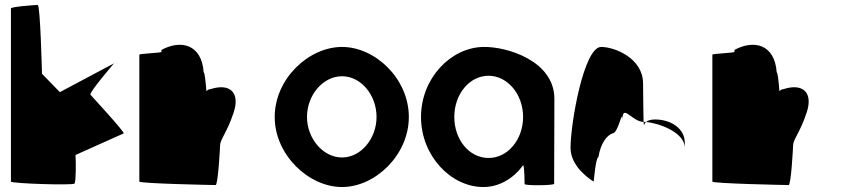

<svg xmlns="http://www.w3.org/2000/svg" viewBox="-20 -745 3412 773"><path d="M24 -14C24 -6 274 2 280 -6C286 -13 286 -91 284 -121L478 -208C483 -213 350 -357 344 -364C338 -372 439 -490 439 -490L221 -374L149 -448C149 -456 142 -725 132 -725C121 -725 24 -718 24 -711Z M541 -14C541 -6 838 0 848 0C858 0 866 -152 866 -159C866 -184 893 -209 920 -290C948 -371 907 -412 827 -386C821 -386 816 -383 811 -378C808 -416 804 -454 800 -454C792 -568 707 -586 630 -544V-536C629 -532 541 -529 541 -525Z M1086 -274C1086 -121 1223 8 1357 8C1491 8 1626 -121 1626 -274C1626 -428 1491 -556 1357 -556C1223 -556 1086 -428 1086 -274ZM1216 -274C1216 -362 1280 -438 1357 -438C1434 -438 1496 -362 1496 -274C1496 -188 1434 -111 1357 -111C1280 -111 1216 -188 1216 -274Z M1675 -274C1675 -118 1795 8 1926 8C1991 8 2049 -28 2086 -80C2092 -76 2092 -4 2092 -4C2092 3 2211 2 2211 -5L2212 -347C2212 -500 2021 -558 1926 -556C1795 -554 1675 -430 1675 -274ZM1809 -274C1809 -366 1870 -440 1947 -440C2023 -440 2086 -366 2086 -274C2086 -184 2025 -109 1947 -109C1868 -109 1809 -184 1809 -274Z M2277 -149C2277 -68 2370 -14 2370 -14C2370 -6 2378 -112 2389 -112C2399 -171 2424 -200 2446 -208C2470 -208 2486 -314 2486 -261C2486 -331 2522 -256 2571 -254C2571 -281 2569 -346 2569 -409C2569 -510 2456 -556 2400 -556C2331 -556 2277 -250 2277 -149ZM2571 -254C2572 -246 2572 -242 2573 -241C2573 -237 2572 -246 2581 -254ZM2581 -254C2627 -250 2737 -215 2737 -149V-170C2737 -228 2681 -264 2617 -264C2598 -264 2587 -259 2581 -254Z M2848 -14C2848 -6 3145 0 3155 0C3165 0 3173 -152 3173 -159C3173 -184 3200 -209 3227 -290C3255 -371 3214 -412 3134 -386C3128 -386 3123 -383 3118 -378C3115 -416 3111 -454 3107 -454C3099 -568 3014 -586 2937 -544V-536C2936 -532 2848 -529 2848 -525Z"/></svg>

Font: Ampere
Style: SCCnd
Weight: 400
Version: Version 1